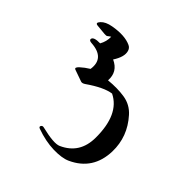

<svg xmlns="http://www.w3.org/2000/svg" viewBox="-110 -682 1212 1212"><g transform="rotate(-45 496.0 -76.0)"><path d="M817.4 -381.8Q819.8 -409.2 845 -386.5Q870.1 -363.8 878.9 -314Q896 -217.3 869.1 -159.2Q860.4 -140.1 839.4 -134.3Q797.4 -122.1 735.4 -162.6Q701.2 -86.4 619.6 -92.3Q627.4 -13.7 617.2 49.6Q606.9 112.8 558.6 155.8Q455.6 248 321.8 244.6Q152.8 239.7 85 90.8Q65.9 49.3 67.6 -24.2Q69.3 -97.7 99.1 -180.7Q104.5 -194.8 115.2 -188.7Q126 -182.6 122.6 -168.9Q93.8 -51.3 111.3 -14.6Q166.5 108.4 308.6 108.9Q517.6 109.9 578.6 -15.1Q569.8 -79.1 501.5 -177.2Q489.7 -194.3 493.7 -206.5L521.5 -285.2Q527.8 -302.7 550.3 -278.3Q572.8 -253.9 592.8 -221.2Q704.6 -204.6 712.4 -333Q713.9 -355 727.1 -354Q750.5 -351.6 749.5 -292.5Q786.6 -271.5 828.1 -272.5Q827.1 -276.9 814 -293Q809.6 -298.3 811 -314.5Z"/></g></svg>

Font: Amiri
Style: Bold Slanted
Weight: 700
Italic angle: 9°
Designer: Khaled Hosny
Version: Version 000.107